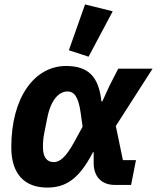

<svg xmlns="http://www.w3.org/2000/svg" viewBox="-20 -835 709 867"><path d="M489 -784 364 -815 291 -608 380 -579ZM594 -112H535L503 -266L669 -525H514L474 -447L442 -377H438C426 -489 379 -537 278 -537C137 -537 31 -397 31 -170C31 -48 92 12 193 12C275 12 336 -24 400 -148H403V-99C403 -36 440 0 498 0H572ZM223 -103C194 -103 174 -122 174 -170C174 -194 175 -209 180 -235L194 -305C211 -388 248 -422 285 -422C314 -422 334 -399 344 -327L353 -263L317 -197C277 -123 249 -103 223 -103Z"/></svg>

Font: LVC Sans
Style: Bold Italic
Weight: 700
Italic angle: -11.31°
Designer: Mike Abbink, Paul van der Laan, Pieter van Rosmalen
Foundry: Bold Monday
Version: Version 3.0